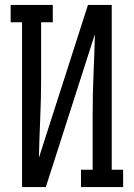

<svg xmlns="http://www.w3.org/2000/svg" viewBox="-20 -755 540 775"><path d="M69 0V-665H23V-735H193V-665H146V-441Q146 -360 142.5 -279.5Q139 -199 137 -118L335 -735H431V-70H477V0H307V-70H354V-294Q354 -375 357.5 -455.5Q361 -536 363 -617L165 0Z"/></svg>

Font: Iosevka Slab
Style: Regular
Weight: 400
Monospace: yes
Designer: Belleve Invis
Foundry: Belleve Invis
Version: Version 11.2.4; ttfautohint (v1.8.3)